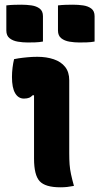

<svg xmlns="http://www.w3.org/2000/svg" viewBox="-20 -792 423 818"><path d="M125 -116Q125 -139 125 -165Q125 -191 125 -218.5Q125 -246 125 -274.5Q125 -303 125 -331Q125 -359 125 -386H119Q116 -383 112 -380Q108 -377 104 -375.5Q100 -374 94.5 -373Q89 -372 82 -372Q58 -372 44.5 -395Q31 -418 31 -464Q31 -484 33.5 -504Q36 -524 40 -540Q50 -542 59 -543.5Q68 -545 77.5 -546Q87 -547 97 -548Q107 -549 117.5 -549.5Q128 -550 139 -550Q178 -550 209 -539.5Q240 -529 257.5 -507Q275 -485 275 -450Q275 -413 275 -373Q275 -333 275 -292.5Q275 -252 275 -213Q275 -174 275 -139Q275 -112 276.5 -91.5Q278 -71 282.5 -50Q287 -29 295 0Q280 3 266.5 4.5Q253 6 237 6Q173 6 149 -20Q125 -46 125 -116ZM7 -769Q23 -771 40.5 -771.5Q58 -772 71 -772Q93 -772 114 -769Q135 -766 149 -755.5Q163 -745 163 -723V-615Q147 -612 129.5 -611.5Q112 -611 98 -611Q77 -611 56 -614.5Q35 -618 21 -629Q7 -640 7 -662ZM227 -769Q243 -771 260.5 -771.5Q278 -772 291 -772Q313 -772 334 -769Q355 -766 369 -755.5Q383 -745 383 -723V-615Q367 -612 349.5 -611.5Q332 -611 318 -611Q297 -611 276 -614.5Q255 -618 241 -629Q227 -640 227 -662Z"/></svg>

Font: Recursive Casual ExtraBold
Style: Regular
Weight: 800
Version: Version 1.047